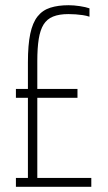

<svg xmlns="http://www.w3.org/2000/svg" viewBox="-20 -716 415 736"><path d="M41 0V-34H87V-341H41V-375H87V-477Q87 -544 96 -586.5Q105 -629 124 -653Q143 -677 173 -686.5Q203 -696 243 -696Q263 -696 286 -692.5Q309 -689 323 -684V-652Q311 -656 297.5 -658Q284 -660 270 -661Q256 -662 242 -662Q207 -662 183.5 -652.5Q160 -643 147 -622Q134 -601 128.5 -566.5Q123 -532 123 -482V-375H277V-341H123V-34H330V0Z"/></svg>

Font: Saira ExtraCondensed Thin
Style: Regular
Weight: 250
Width: 2
Designer: Hector Gatti with collaboration of the Omnibus-Type team
Foundry: Omnibus-Type
Version: Version 1.101